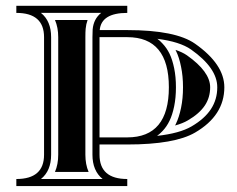

<svg xmlns="http://www.w3.org/2000/svg" viewBox="-20 -629 802 649"><path d="M292.5 -503.4Q292.5 -520 293.2 -529.5Q296.4 -565.2 322 -585.4H118.4Q152.8 -557.9 152.8 -503.4V-106Q152.8 -51.5 118.4 -23.9H326.9Q292.5 -51.8 292.5 -106ZM512 -497.8Q521 -491.2 529.3 -481.9Q543.5 -467 553.1 -447.3Q562.7 -427.5 568.7 -398.4Q574.7 -369.4 574.7 -334Q574.7 -298.6 568.7 -269.5Q562.7 -240.5 553 -220.7Q543.5 -200.9 529.3 -186Q520.3 -176.5 511 -169.7Q587.2 -178.2 627.4 -201.7Q671.4 -227.3 692.9 -260Q714.4 -292.7 714.4 -334Q714.4 -399.2 625.7 -461.7Q588.1 -488 512 -497.8ZM35.2 -609.4H410.2V-585.4Q322.3 -585.4 317.1 -527.3H410.2Q573.7 -527.3 639.4 -481.2Q738.3 -411.6 738.3 -334Q738.3 -238.5 639.4 -180.9Q570.3 -140.6 410.2 -140.6H316.4V-106Q316.4 -23.9 410.2 -23.9V0H35.2V-23.9Q128.9 -23.9 128.9 -106V-503.4Q128.9 -585.4 35.2 -585.4ZM316.4 -503.4V-164.6H410.2Q550.8 -164.6 550.8 -334Q550.8 -503.4 410.2 -503.4ZM268.6 -503.4V-106Q268.6 -73.2 279.5 -47.9H165.8Q176.8 -73.2 176.8 -106V-503.4Q176.8 -536.1 165.8 -561.5H276.1Q271 -547.6 269.5 -531.5Q268.6 -521.2 268.6 -503.4ZM571.8 -204.8 574.5 -210.2Q585.4 -232.7 592 -264.6Q598.6 -296.1 598.6 -334Q598.6 -371.8 592 -403.3Q585.7 -435.3 574.5 -457.8L573.2 -460.4Q596.7 -452.6 611.8 -442.1Q690.4 -386.7 690.4 -334Q690.4 -300 672.9 -273.2Q654.3 -244.9 615.2 -222.2Q597.9 -211.9 571.8 -204.8Z"/></svg>

Font: itsadzokeS01
Style: Regular
Weight: 600
Width: 6
Version: Version 0.46